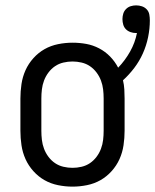

<svg xmlns="http://www.w3.org/2000/svg" viewBox="-20 -687 578 715"><path d="M250 8Q223 8 196 2.5Q169 -3 146 -16Q123 -29 104.5 -49.5Q86 -70 75 -94.5Q64 -119 60 -146Q56 -173 56 -200V-320Q56 -347 60 -374Q64 -401 75 -425.5Q86 -450 104.5 -470.5Q123 -491 146 -504Q169 -517 196 -522.5Q223 -528 250 -528Q276 -528 301 -523.5Q326 -519 349 -507Q372 -495 390 -476.5Q408 -458 420 -435Q446 -462 464.5 -495Q483 -528 490 -564H486Q476 -564 466 -567.5Q456 -571 449 -578Q442 -585 439 -595Q436 -605 436 -616Q436 -626 439 -636Q442 -646 449.5 -653.5Q457 -661 467 -664Q477 -667 487 -667Q498 -667 508.5 -663.5Q519 -660 526.5 -652Q534 -644 536 -633Q538 -622 538 -611Q538 -580 531.5 -548.5Q525 -517 512 -488Q499 -459 480 -434Q461 -409 438 -388Q442 -371 443 -354Q444 -337 444 -320V-200Q444 -173 440 -146Q436 -119 425 -94.5Q414 -70 395.5 -49.5Q377 -29 354 -16Q331 -3 304 2.5Q277 8 250 8ZM250 -62Q267 -62 284 -66Q301 -70 315 -79.5Q329 -89 339.5 -103Q350 -117 356 -133Q362 -149 364 -166Q366 -183 366 -200V-320Q366 -337 364 -354Q362 -371 356 -387Q350 -403 339.5 -417Q329 -431 315 -440.5Q301 -450 284 -454Q267 -458 250 -458Q233 -458 216 -454Q199 -450 185 -440.5Q171 -431 160.5 -417Q150 -403 144 -387Q138 -371 136 -354Q134 -337 134 -320V-200Q134 -183 136 -166Q138 -149 144 -133Q150 -117 160.5 -103Q171 -89 185 -79.5Q199 -70 216 -66Q233 -62 250 -62Z"/></svg>

Font: Iosevka NFM
Style: Regular
Weight: 400
Monospace: yes
Designer: Belleve Invis
Foundry: Belleve Invis
Version: Version 29.0.4; ttfautohint (v1.8.4);Nerd Fonts 3.3.0